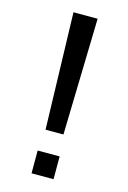

<svg xmlns="http://www.w3.org/2000/svg" viewBox="-111 -763 545 818"><g transform="rotate(15 162.0 -354.5)"><path d="M215 -709 202 -195H123L108.5 -709ZM210.5 0H113.5V-100.5H210.5Z"/></g></svg>

Font: Myanmar Ethnic
Style: Regular
Weight: 400
Designer: Khon Soe Zaw Thu
Foundry: PaOh Unicode khonsoezawthu@gmail.com and @hotmail.com
Version: Version 1.01 September 27, 2016